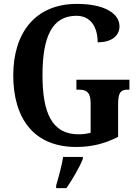

<svg xmlns="http://www.w3.org/2000/svg" viewBox="-20 -744 713 985"><path d="M371 10C450 10 518 -7 586 -42V-210C586 -269 599 -284 635 -284H644V-335H372V-284H385C425 -284 445 -269 445 -214V-63C424 -57 403 -55 383 -55C248 -55 198 -162 198 -358C198 -557 248 -663 372 -663C446 -663 481 -604 481 -527C556 -527 593 -563 593 -609C593 -674 518 -724 374 -724C160 -724 48 -574 48 -358C48 -137 153 10 371 10ZM268 208V221H321C350 179 389 113 405 71V61H304C297 106 280 167 268 208Z"/></svg>

Font: Noto Serif Tamil Condensed
Style: Bold
Weight: 700
Width: 3
Designer: Indian Type Foundry, Tom Grace, and the Monotype Design Team
Foundry: Monotype Imaging Inc.
Version: Version 2.004